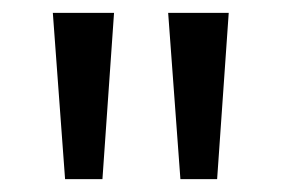

<svg xmlns="http://www.w3.org/2000/svg" viewBox="-20 -734 437 298"><path d="M157 -714H62L81 -456H139ZM335 -714H241L260 -456H317Z"/></svg>

Font: Noto Sans Lao Looped SemiCondensed
Style: Regular
Weight: 400
Width: 4
Designer: Mark Frömberg, Ben Mitchell
Foundry: The Fontpad Ltd
Version: Version 1.002